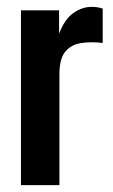

<svg xmlns="http://www.w3.org/2000/svg" viewBox="-20 -539 328 559"><path d="M41 0V-509H152V-441Q168 -483 193.5 -501Q219 -519 247 -519Q254 -519 262 -518Q270 -517 279 -514V-414Q244 -418 215.5 -413.5Q187 -409 170 -388.5Q153 -368 153 -323V0Z"/></svg>

Font: Special Gothic Condensed Medium
Style: Regular
Weight: 500
Width: 3
Designer: Alistair McCready
Foundry: Monolith
Version: Version 1.000; ttfautohint (v1.8.4.7-5d5b)